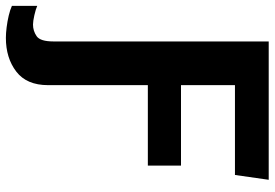

<svg xmlns="http://www.w3.org/2000/svg" viewBox="-198 -568 912 637"><g transform="rotate(90 257.5 -250.0)"><path d="M65 186Q50 186 30 183.5Q10 181 -9 176.5Q-28 172 -41 166V82Q-30 87 -10 91.5Q10 96 21 96Q42 96 59.5 84Q77 72 77 28V-686H536L520 -574H222V-395H489V-285H222V46Q222 117 177 151.5Q132 186 65 186Z"/></g></svg>

Font: Chivo Medium SemiBold
Style: Regular
Weight: 600
Version: Version 2.002